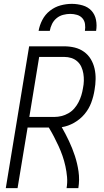

<svg xmlns="http://www.w3.org/2000/svg" viewBox="-20 -975 540 995"><path d="M10 0 131 -735H312Q341 -735 367.5 -728.5Q394 -722 415.5 -706.5Q437 -691 450.5 -668.5Q464 -646 470 -619.5Q476 -593 475.5 -565Q475 -537 470 -509Q465 -476 453 -443.5Q441 -411 418.5 -384Q396 -357 364.5 -339Q333 -321 300 -316Q320 -281 337.5 -244Q355 -207 368 -167.5Q381 -128 387 -86Q393 -44 386 0H325Q330 -29 327.5 -57.5Q325 -86 319 -113.5Q313 -141 304 -167Q295 -193 283.5 -218Q272 -243 259.5 -267Q247 -291 233 -314H123L71 0ZM132 -369H262Q280 -369 298.5 -373.5Q317 -378 334.5 -388Q352 -398 365 -413Q378 -428 387 -445.5Q396 -463 401.5 -481Q407 -499 410 -518Q414 -537 414.5 -556Q415 -575 412 -593.5Q409 -612 401.5 -628.5Q394 -645 380.5 -657Q367 -669 349.5 -674.5Q332 -680 313 -680H183ZM180 -815Q185 -844 199.5 -872Q214 -900 239 -919.5Q264 -939 293.5 -947Q323 -955 352 -955Q381 -955 408.5 -947Q436 -939 454 -919.5Q472 -900 477.5 -872Q483 -844 478 -815H420Q423 -833 420.5 -850.5Q418 -868 407 -880.5Q396 -893 379 -898Q362 -903 344 -903Q326 -903 307 -898Q288 -893 273 -880.5Q258 -868 249.5 -850.5Q241 -833 238 -815Z"/></svg>

Font: Iosevka Term Curly Lt Obl
Style: Regular
Weight: 300
Italic angle: -9°
Designer: Belleve Invis
Foundry: Belleve Invis
Version: Version 32.3.0